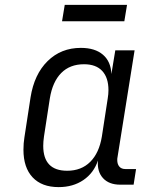

<svg xmlns="http://www.w3.org/2000/svg" viewBox="-20 -756 640 786"><path d="M537 -64 527 0H472Q426 0 401.5 -27Q377 -54 381 -99Q364 -48 321.5 -19Q279 10 220 10Q151 10 113.5 -30Q76 -70 76 -143Q76 -170 80 -194L105 -357Q120 -452 175 -506Q230 -560 311 -560Q369 -560 401.5 -532Q434 -504 436 -453L452 -550H531L461 -112Q460 -108 460 -101Q460 -84 468.5 -74Q477 -64 493 -64ZM421 -353Q424 -371 424 -387Q424 -438 398.5 -465.5Q373 -493 324 -493Q266 -493 230.5 -457Q195 -421 184 -353L160 -197Q157 -176 157 -159Q157 -57 255 -57Q313 -57 349.5 -93.5Q386 -130 397 -197ZM489 -669H234L245 -736H500Z"/></svg>

Font: JetBrains Mono Semi Light
Style: Italic
Weight: 350
Italic angle: -9°
Monospace: yes
Designer: Philipp Nurullin, Konstantin Bulenkov
Foundry: JetBrains
Version: 2.002